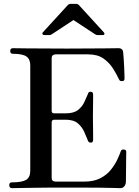

<svg xmlns="http://www.w3.org/2000/svg" viewBox="-20 -976 720 996"><path d="M42 0Q28 0 28 -16Q28 -30 42 -30Q94 -30 115.5 -43Q137 -56 137 -91V-637Q137 -669 117 -683Q97 -697 46 -697Q33 -697 33 -712Q33 -717 36 -721.5Q39 -726 46 -726Q54 -726 123.5 -725Q193 -724 326 -724Q453 -724 519.5 -725Q586 -726 594 -726Q618 -726 619 -703Q620 -694 621.5 -673.5Q623 -653 624 -630.5Q625 -608 625.5 -590.5Q626 -573 626 -568Q626 -564 624 -560Q622 -556 614 -555Q608 -555 604 -556.5Q600 -558 597 -565Q585 -591 566 -621Q547 -651 516.5 -672.5Q486 -694 437 -694H269Q260 -694 254 -689.5Q248 -685 248 -673V-401Q248 -388 261 -388H320Q362 -388 384 -405Q406 -422 417 -445.5Q428 -469 435 -486Q437 -493 440 -496.5Q443 -500 451 -500Q458 -500 460.5 -495.5Q463 -491 463 -486Q463 -478 463 -458Q463 -438 462.5 -414.5Q462 -391 462 -371Q462 -352 462.5 -326.5Q463 -301 463 -279.5Q463 -258 463 -251Q463 -236 451 -236Q439 -236 435 -249Q428 -267 417 -292Q406 -317 384 -336Q362 -355 320 -355H261Q248 -355 248 -340V-53Q248 -34 269 -34H418Q466 -34 499.5 -51Q533 -68 554 -94Q575 -120 587.5 -146Q600 -172 606 -190Q609 -198 613 -199.5Q617 -201 624 -200Q632 -199 633.5 -195Q635 -191 635 -186Q635 -182 634.5 -161Q634 -140 634 -113.5Q634 -87 633.5 -63.5Q633 -40 633 -31Q632 -18 624.5 -9Q617 0 603 0Q596 0 570.5 -1Q545 -2 489 -2.5Q433 -3 334 -3Q211 -3 131.5 -1.5Q52 0 42 0ZM210 -794Q203 -794 200.5 -799Q198 -804 203 -809L332 -950Q338 -956 347 -956H374Q383 -956 389 -950L518 -809Q523 -804 521.5 -799Q520 -794 512 -794H486Q482 -794 479 -795.5Q476 -797 472 -799L361 -872L250 -799Q246 -797 243.5 -795.5Q241 -794 236 -794Z"/></svg>

Font: Zen Old Mincho
Style: Bold
Weight: 700
Designer: Yoshimichi Ohira
Foundry: Positype
Version: Version 1.500